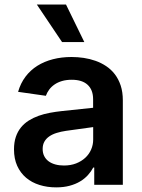

<svg xmlns="http://www.w3.org/2000/svg" viewBox="-20 -799 615 830"><path d="M223 11Q183.9 11 150.6 0.5Q117.2 -9.9 92.7 -30.7Q68.2 -51.5 54.3 -82.2Q40.5 -112.9 40.5 -153.1Q40.5 -183.9 48.5 -207.4Q56.5 -230.8 70.7 -248.2Q84.9 -265.6 104.4 -277.9Q123.9 -290.1 146.8 -298.3Q169.7 -306.5 195.5 -311.3Q221.2 -316.1 247.5 -318.9L382.5 -333.1V-370Q382.5 -410.5 358.8 -432.4Q335.2 -454.2 290.1 -454.2Q266.7 -454.2 248 -448.7Q229.4 -443.2 215.6 -433.6Q201.7 -424 192.5 -411.4Q183.2 -398.8 178.3 -384.9L58.2 -402Q68.9 -439.3 90.2 -467.5Q111.5 -495.7 141.5 -514.6Q171.5 -533.4 209 -543Q246.4 -552.6 289.4 -552.6Q315.3 -552.6 342 -548.7Q368.6 -544.7 393.1 -536Q417.6 -527.3 439.1 -513Q460.6 -498.6 476.6 -477.8Q492.5 -457 501.8 -429Q511 -400.9 511 -365.1V0H387.4V-74.9H383.2Q374.3 -57.9 360.3 -42.3Q346.2 -26.6 326.3 -14.7Q306.5 -2.8 280.7 4.1Q255 11 223 11ZM256.4 -83.5Q285.5 -83.5 308.8 -92.5Q332 -101.6 348.5 -116.8Q365.1 -132.1 373.9 -152.5Q382.8 -172.9 382.8 -195.7V-249.6L264.9 -233.3Q243.3 -230.1 225 -224.4Q206.7 -218.8 193.2 -209.5Q179.7 -200.3 172.1 -187Q164.4 -173.7 164.4 -155.2Q164.4 -137.4 171.2 -124.1Q177.9 -110.8 190.2 -101.7Q202.4 -92.7 219.3 -88.1Q236.2 -83.5 256.4 -83.5ZM344.5 -617.2H248.2L139.2 -779.5H265.3Z"/></svg>

Font: Linik Sans SemiBold
Style: Regular
Weight: 600
Designer: Rasmus Andersson (font), Cristiano Sobral (main changes)
Foundry: rsms
Version: Version 3.018;June 1, 2022;FontCreator 14.0.0.2814 64-bit; t